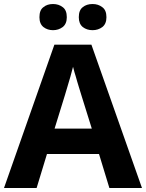

<svg xmlns="http://www.w3.org/2000/svg" viewBox="-20 -940 730 960"><path d="M526.9 0 475.1 -169.9H214.8L163.1 0H0L252 -716.8H437L689.9 0ZM387.2 -462.9Q375 -502.9 374 -505.9Q371.6 -514.2 366.2 -531.7Q360.8 -549.3 358.4 -559.1Q353 -574.7 345.2 -606Q338.9 -582 332 -556.6Q319.3 -513.7 315.4 -500.5Q309.1 -477.1 304.2 -462.9L252.9 -296.9H439ZM177.2 -854Q177.2 -890.1 197.3 -904.3Q215.8 -919.9 245.1 -919.9Q273.4 -919.9 293.5 -904.3Q314 -889.6 314 -854Q314 -820.8 293.5 -804.7Q272.5 -789.1 245.1 -789.1Q217.3 -789.1 197.3 -804.7Q177.2 -820.8 177.2 -854ZM374 -854Q374 -889.6 394 -904.3Q413.1 -919.9 442.9 -919.9Q471.2 -919.9 491.2 -904.3Q512.2 -889.6 512.2 -854Q512.2 -820.8 491.7 -804.7Q470.7 -789.1 442.9 -789.1Q414.1 -789.1 394 -804.7Q374 -820.8 374 -854Z"/></svg>

Font: Droid Sans Thai
Style: Bold
Weight: 700
Designer: Steve Matteson
Foundry: Ascender Corporation
Version: Version 1.00